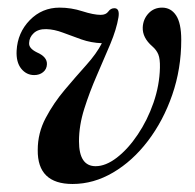

<svg xmlns="http://www.w3.org/2000/svg" viewBox="-20 -462 498 491"><path d="M443.5 -360Q443.5 -286 420.5 -219.5Q397.5 -153 358.2 -101.5Q319 -50 269.2 -20.8Q219.5 8.5 165.5 8.5Q75.5 8.5 76.5 -78.5Q76.5 -122 96.8 -160.2Q117 -198.5 145.5 -232.2Q174 -266 200.5 -295.5Q227 -325 240.5 -351.5Q213 -352.5 188.2 -361.2Q163.5 -370 141 -378.5Q118.5 -387 98.5 -387.5Q78 -388 66.5 -377.5Q55 -367 54.5 -352.5Q53 -338.5 74.5 -328Q101 -316.5 100 -297.5Q99.5 -285 90.2 -277.5Q81 -270 67.5 -270Q47.5 -270 34.2 -286.5Q21 -303 22.5 -332.5Q25 -378.5 56.2 -410.5Q87.5 -442.5 132.5 -442.5Q162 -442.5 190.8 -433.2Q219.5 -424 237.5 -424Q251 -424 257 -432.5Q263 -441 272.5 -441Q286.5 -441 283 -418Q278 -387.5 262 -349.2Q246 -311 227.5 -268.8Q209 -226.5 195.5 -183.8Q182 -141 182 -101Q182 -37 224.5 -37Q250.5 -37 279 -59Q307.5 -81 332.2 -117.8Q357 -154.5 372.5 -199.2Q388 -244 389 -289Q389.5 -311.5 384.8 -323Q380 -334.5 369.5 -343.5Q344 -365.5 345 -392Q346 -413 359.8 -427.8Q373.5 -442.5 394.5 -442.5Q417 -442.5 430.2 -422.8Q443.5 -403 443.5 -360Z"/></svg>

Font: Fraunces 144pt Soft
Style: Italic
Weight: 400
Italic angle: -16°
Version: Version 1.000;[b76b70a41]